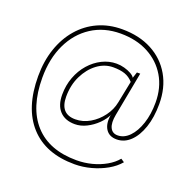

<svg xmlns="http://www.w3.org/2000/svg" viewBox="-157 -885 1264 1256"><g transform="rotate(20 474.5 -256.5)"><path d="M491 212Q289 212 180 92Q71 -28 71 -249Q71 -354 101 -441.5Q131 -529 186 -592.5Q241 -656 316.5 -690.5Q392 -725 484 -725Q603 -725 691.5 -678Q780 -631 829 -546Q878 -461 878 -348Q878 -255 854 -184.5Q830 -114 788.5 -74.5Q747 -35 694 -35Q642 -35 618 -72Q594 -109 604 -170L609 -181Q592 -142 558 -108.5Q524 -75 483.5 -55Q443 -35 403 -35Q335 -35 297.5 -75Q260 -115 260 -189Q260 -254 281.5 -311Q303 -368 340.5 -410.5Q378 -453 426 -477Q474 -501 526 -501Q554 -501 581 -493.5Q608 -486 628.5 -474.5Q649 -463 656 -450L670 -492H693L635 -184Q624 -126 639 -94Q654 -62 691 -62Q736 -62 772.5 -99.5Q809 -137 830.5 -202Q852 -267 852 -348Q852 -452 805.5 -530Q759 -608 676.5 -651.5Q594 -695 484 -695Q369 -695 282.5 -639Q196 -583 148 -482.5Q100 -382 100 -249Q100 -41 201.5 71Q303 183 494 183Q549 183 601 169.5Q653 156 696.5 131Q740 106 767 73L791 89Q760 126 711.5 153.5Q663 181 605.5 196.5Q548 212 491 212ZM395 -66Q448 -66 496 -94Q544 -122 578 -168Q612 -214 622 -266L653 -420Q628 -448 595.5 -459.5Q563 -471 514 -471Q454 -471 403 -433Q352 -395 320.5 -330.5Q289 -266 289 -186Q289 -66 395 -66Z"/></g></svg>

Font: Livvic Thin
Style: Regular
Weight: 250
Designer: Jacques Le Bailly, Baron von Fonthausen
Version: Version 1.001; ttfautohint (v1.8.2)